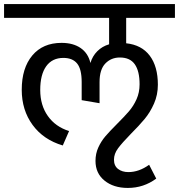

<svg xmlns="http://www.w3.org/2000/svg" viewBox="-40 -709 881 945"><path d="M581 -621V-496Q657 -488 697 -435Q737 -382 737 -292Q737 -242 718 -199Q699 -156 672 -123.5Q645 -91 604 -50Q561 -6 541 21Q521 48 521 77Q521 107 541 122.5Q561 138 592 138Q644 138 694 102L729 170Q667 216 589 216Q519 216 474.5 180Q430 144 430 83Q430 47 444 16.5Q458 -14 478.5 -38Q499 -62 535 -98Q572 -135 594.5 -161Q617 -187 632 -220.5Q647 -254 647 -294Q647 -359 623.5 -392.5Q600 -426 550 -426Q507 -426 478.5 -396.5Q450 -367 450 -305V-201L362 -216V-305Q362 -369 339.5 -396.5Q317 -424 272 -424Q217 -424 187.5 -383Q158 -342 158 -266Q158 -191 195.5 -138Q233 -85 300 -64L269 7Q174 -21 120.5 -94Q67 -167 67 -267Q67 -374 119 -436Q171 -498 263 -498Q320 -498 357 -472.5Q394 -447 405 -399Q415 -433 439 -457Q463 -481 497 -491V-621H-20V-689H821V-621Z"/></svg>

Font: Fira GO
Style: Regular
Weight: 400
Designer: Carrois Corporate
Foundry: Carrois Corporate GbR
Version: Version 0.300